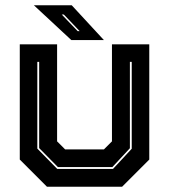

<svg xmlns="http://www.w3.org/2000/svg" viewBox="-20 -708 641 728"><path d="M158 0 55 -103V-540H196.5V-172L227 -141.5H374L404.5 -172V-540H546V-103L443 0ZM197 -67.5H408.5L479.5 -144V-473.5H472.5V-146L406 -74.5H199.5L128.5 -146.5V-473.5H121.5V-144.5ZM374 -556H250.5L108.5 -688H252ZM282 -590 222 -653H214L274.5 -590Z"/></svg>

Font: Tourney ExtraBold
Style: Regular
Weight: 800
Designer: Tyler Finck
Foundry: Etcetera Type Co
Version: Version 1.015